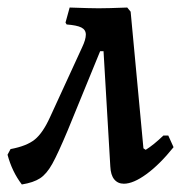

<svg xmlns="http://www.w3.org/2000/svg" viewBox="-55 -478 481 510"><path d="M406 -87Q369 -41 334 -15.5Q299 10 274 10Q258 10 248.5 -1.5Q239 -13 238 -36L220 -342H211L125 -132Q99 -70 84 -43Q69 -16 51.5 -4.5Q34 7 3 12Q-23 -22 -35 -67L-27 -82Q16 -90 37.5 -107.5Q59 -125 78 -167L163 -352Q173 -373 173 -386Q173 -399 161 -405Q149 -411 122 -413L119 -418L130 -458Q186 -456 207 -456Q231 -456 283 -458L292 -447L326 -84L332 -80Q353 -93 379 -118H392Z"/></svg>

Font: Alegreya Medium
Style: Italic
Weight: 500
Italic angle: -7°
Designer: Juan Pablo del Peral
Foundry: Huerta Tipografica
Version: Version 2.008; ttfautohint (v1.8)